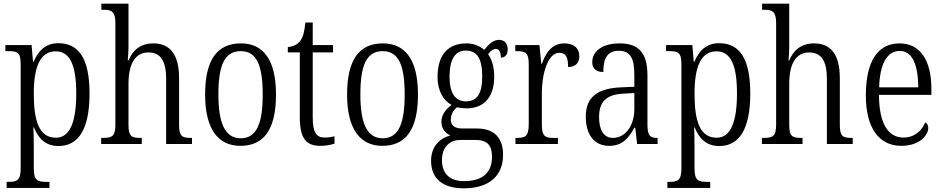

<svg xmlns="http://www.w3.org/2000/svg" viewBox="-20 -780 5107 1040"><path d="M16 238H248V205H229C185 205 163 198 163 134V28C163 -20 162 -64 161 -90H164C188 -28 229 11 297 11C403 11 465 -77 465 -273C465 -463 407 -546 296 -546C226 -546 186 -503 162 -445H159L151 -536H9V-503H25C76 -503 92 -495 92 -431V132C92 198 71 205 27 205H16ZM283 -34C192 -34 163 -124 163 -273C163 -415 196 -502 282 -502C360 -502 393 -425 393 -274C393 -122 360 -34 283 -34Z M528 0H748V-33H743C693 -33 676 -40 676 -104V-325C676 -434 712 -496 784 -496C854 -496 880 -444 880 -351V0H1020V-33H1014C965 -33 950 -42 950 -106V-357C950 -486 900 -545 811 -545C738 -545 698 -505 676 -453H672C673 -463 676 -496 676 -523V-760H529V-727H543C583 -727 605 -718 605 -656V-106C605 -41 587 -33 537 -33H528Z M1282 10C1409 10 1475 -78 1475 -268C1475 -455 1407 -545 1285 -545C1155 -545 1091 -454 1091 -268C1091 -79 1163 10 1282 10ZM1284 -31C1198 -31 1163 -114 1163 -268C1163 -424 1195 -503 1284 -503C1371 -503 1403 -425 1403 -268C1403 -115 1372 -31 1284 -31Z M1715 10C1747 10 1774 4 1792 -2V-42C1773 -37 1758 -35 1737 -35C1694 -35 1674 -63 1674 -143V-496H1784V-536H1674V-658H1634C1629 -606 1621 -576 1605 -557C1591 -539 1569 -528 1539 -525V-496H1604V-144C1604 -29 1639 10 1715 10Z M2051 10C2178 10 2244 -78 2244 -268C2244 -455 2176 -545 2054 -545C1924 -545 1860 -454 1860 -268C1860 -79 1932 10 2051 10ZM2053 -31C1967 -31 1932 -114 1932 -268C1932 -424 1964 -503 2053 -503C2140 -503 2172 -425 2172 -268C2172 -115 2141 -31 2053 -31Z M2492 240C2634 240 2705 169 2705 58C2705 -25 2664 -84 2564 -84H2485C2447 -84 2422 -97 2422 -132C2422 -164 2439 -185 2455 -199C2466 -196 2493 -193 2507 -193C2608 -193 2657 -262 2657 -364C2657 -423 2642 -460 2624 -487C2638 -505 2651 -515 2666 -515C2683 -515 2693 -498 2693 -468C2720 -468 2730 -488 2730 -514C2730 -541 2715 -564 2683 -564C2647 -564 2622 -533 2603 -510C2581 -529 2548 -545 2507 -545C2404 -545 2350 -480 2350 -362C2350 -293 2379 -236 2426 -212C2397 -190 2371 -160 2371 -121C2371 -80 2395 -58 2419 -46C2366 -33 2315 10 2315 91C2315 183 2372 240 2492 240ZM2504 -231C2445 -231 2415 -277 2415 -364C2415 -460 2446 -506 2503 -506C2564 -506 2592 -463 2592 -365C2592 -274 2565 -231 2504 -231ZM2494 201C2407 201 2374 152 2374 88C2374 12 2421 -22 2473 -22H2554C2618 -22 2645 5 2645 69C2645 147 2603 201 2494 201Z M2772 0H3002V-33H2981C2934 -33 2915 -40 2915 -105V-279C2915 -374 2946 -494 3009 -494C3048 -494 3057 -466 3057 -417C3098 -417 3118 -440 3118 -475C3118 -517 3091 -545 3037 -545C2968 -545 2936 -492 2915 -435H2912L2902 -536H2771V-503H2776C2827 -503 2844 -496 2844 -431V-108C2844 -40 2825 -33 2777 -33H2772Z M3279 10C3353 10 3385 -33 3416 -88H3421L3431 0H3542V-33H3539C3498 -33 3487 -47 3487 -111V-373C3487 -496 3437 -545 3336 -545C3244 -545 3188 -503 3188 -444C3188 -408 3209 -390 3248 -390C3248 -463 3269 -505 3332 -505C3399 -505 3416 -457 3416 -372V-310L3346 -307C3216 -302 3153 -254 3153 -149C3153 -41 3207 10 3279 10ZM3300 -33C3248 -33 3225 -79 3225 -146C3225 -225 3260 -269 3360 -273L3416 -276V-188C3416 -102 3369 -33 3300 -33Z M3595 238H3827V205H3808C3764 205 3742 198 3742 134V28C3742 -20 3741 -64 3740 -90H3743C3767 -28 3808 11 3876 11C3982 11 4044 -77 4044 -273C4044 -463 3986 -546 3875 -546C3805 -546 3765 -503 3741 -445H3738L3730 -536H3588V-503H3604C3655 -503 3671 -495 3671 -431V132C3671 198 3650 205 3606 205H3595ZM3862 -34C3771 -34 3742 -124 3742 -273C3742 -415 3775 -502 3861 -502C3939 -502 3972 -425 3972 -274C3972 -122 3939 -34 3862 -34Z M4107 0H4327V-33H4322C4272 -33 4255 -40 4255 -104V-325C4255 -434 4291 -496 4363 -496C4433 -496 4459 -444 4459 -351V0H4599V-33H4593C4544 -33 4529 -42 4529 -106V-357C4529 -486 4479 -545 4390 -545C4317 -545 4277 -505 4255 -453H4251C4252 -463 4255 -496 4255 -523V-760H4108V-727H4122C4162 -727 4184 -718 4184 -656V-106C4184 -41 4166 -33 4116 -33H4107Z M4862 10C4960 10 5008 -47 5008 -87C5008 -103 5001 -112 4992 -117C4973 -73 4935 -35 4874 -35C4791 -35 4742 -109 4741 -266H5025V-299C5025 -456 4962 -545 4853 -545C4736 -545 4670 -451 4670 -263C4670 -89 4740 10 4862 10ZM4954 -307H4742C4746 -430 4782 -504 4854 -504C4924 -504 4953 -425 4954 -307Z"/></svg>

Font: Noto Serif Armenian Condensed Light
Style: Regular
Weight: 300
Width: 3
Designer: Monotype Design Team
Foundry: Monotype Imaging Inc.
Version: Version 2.008